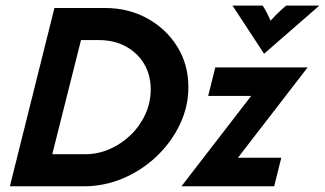

<svg xmlns="http://www.w3.org/2000/svg" viewBox="-20 -653 1139 673"><path d="M14.6 0 170.8 -625H347.9Q430.6 -625 496.9 -588.2Q563.2 -551.4 601.7 -488.9Q640.3 -426.4 640.3 -347.9Q640.3 -279.2 610.4 -216.7Q580.6 -154.2 529.2 -105.2Q477.8 -56.2 411.8 -28.1Q345.8 0 272.9 0ZM163.2 -112.5H278.5Q324.3 -112.5 365.6 -130.9Q406.9 -149.3 439.2 -180.9Q471.5 -212.5 489.9 -253.5Q508.3 -294.4 508.3 -339.6Q508.3 -390.3 485.1 -429.2Q461.8 -468.1 420.8 -490.3Q379.9 -512.5 326.4 -512.5H263.9ZM616 0 860.4 -316.7H709.7L734.7 -416.7H1058.3L813.9 -100H966L941 0ZM905.6 -464.6 795.1 -633.3H900.7Q909 -620.8 915.3 -608.3Q921.5 -595.8 928.5 -580.6Q942.4 -595.8 955.2 -608.3Q968.1 -620.8 982.6 -633.3H1099.3Z"/></svg>

Font: Afacad
Style: Italic
Weight: 400
Italic angle: -14°
Designer: Kristian Moeller
Foundry: Dicotype
Version: Version 1.000